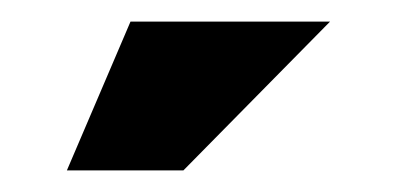

<svg xmlns="http://www.w3.org/2000/svg" viewBox="-20 -726 368 178"><path d="M42 -568 101 -706H286L150 -568Z"/></svg>

Font: Montagu Slab
Style: Bold
Weight: 700
Designer: Florian Karsten
Foundry: Florian Karsten
Version: Version 1.000